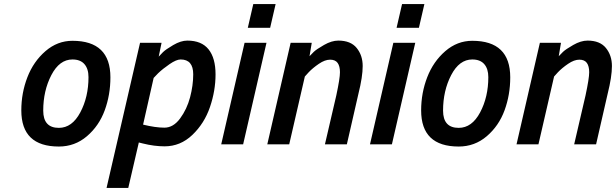

<svg xmlns="http://www.w3.org/2000/svg" viewBox="-20 -711 3035 946"><path d="M337 -510Q524 -510 524 -330Q524 -244 496 -167.5Q468 -91 408.5 -40Q349 11 270 11Q85 11 85 -167Q85 -253 115 -330.5Q145 -408 204 -459Q263 -510 337 -510ZM270 -81Q335 -81 375.5 -157Q416 -233 416 -331Q416 -372 396 -395Q376 -418 337 -418Q273 -418 233 -341Q193 -264 193 -166Q193 -81 270 -81Z M903 -511Q973 -511 1007.5 -468Q1042 -425 1042 -344.5Q1042 -264 1014.5 -183.5Q987 -103 928 -46.5Q869 10 791 10Q740 10 684 -4L664 -9L612 215H505L670 -500H776L762 -432Q770 -441 783 -454Q796 -467 833.5 -489Q871 -511 903 -511ZM870 -418Q849 -418 815.5 -395Q782 -372 759 -350L737 -327L685 -97Q746 -82 790 -82Q834 -82 867.5 -127.5Q901 -173 916.5 -231.5Q932 -290 932 -345Q932 -418 870 -418Z M1070 0 1185 -500H1293L1178 0ZM1201 -574 1228 -691H1338L1311 -574Z M1647 -511Q1708 -511 1737.5 -474.5Q1767 -438 1767 -385.5Q1767 -333 1746 -249L1689 0H1581L1637 -241Q1655 -325 1655 -355Q1655 -385 1643.5 -401Q1632 -417 1606.5 -417Q1581 -417 1551 -396.5Q1521 -376 1501 -355L1482 -334L1405 0H1297L1412 -500H1516L1505 -434Q1513 -443 1526 -455.5Q1539 -468 1576.5 -489.5Q1614 -511 1647 -511Z M1803 0 1918 -500H2026L1911 0ZM1934 -574 1961 -691H2071L2044 -574Z M2307 -510Q2494 -510 2494 -330Q2494 -244 2466 -167.5Q2438 -91 2378.5 -40Q2319 11 2240 11Q2055 11 2055 -167Q2055 -253 2085 -330.5Q2115 -408 2174 -459Q2233 -510 2307 -510ZM2240 -81Q2305 -81 2345.5 -157Q2386 -233 2386 -331Q2386 -372 2366 -395Q2346 -418 2307 -418Q2243 -418 2203 -341Q2163 -264 2163 -166Q2163 -81 2240 -81Z M2875 -511Q2936 -511 2965.5 -474.5Q2995 -438 2995 -385.5Q2995 -333 2974 -249L2917 0H2809L2865 -241Q2883 -325 2883 -355Q2883 -385 2871.5 -401Q2860 -417 2834.5 -417Q2809 -417 2779 -396.5Q2749 -376 2729 -355L2710 -334L2633 0H2525L2640 -500H2744L2733 -434Q2741 -443 2754 -455.5Q2767 -468 2804.5 -489.5Q2842 -511 2875 -511Z"/></svg>

Font: Titillium Web SemiBold
Style: Italic
Weight: 600
Italic angle: -13°
Version: Version 1.002;PS 57.000;hotconv 1.0.70;makeotf.lib2.5.55311